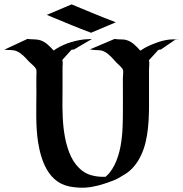

<svg xmlns="http://www.w3.org/2000/svg" viewBox="-57 -841 836 875"><path d="M67.9 -663.6Q71.5 -663.1 75.2 -662.8Q78.9 -662.6 82.3 -662.4Q83 -662.4 84 -662.4Q85 -662.4 85.9 -662.2Q86.9 -662.1 87.4 -662.1Q87.9 -662.1 87.2 -662.1H88.6Q98.4 -661.9 107.9 -661Q117.4 -660.2 126.7 -657.5Q136.2 -654.5 144.4 -649.5Q152.6 -644.5 159.9 -638.3Q167.2 -632.1 174.1 -624.9Q180.9 -617.7 187.5 -610.8Q216.8 -631.3 251 -643.6Q285.2 -655.8 320.6 -660.6Q331.1 -662.1 341.4 -662.2Q351.8 -662.4 362.3 -663.6Q341.6 -651.6 321.4 -639.6Q301.3 -627.7 280.8 -615.7Q279.5 -615.5 277.6 -615.2Q275.6 -615 273.2 -614.7H271.7Q270.8 -614.5 269 -614.5Q258.1 -603.3 247.9 -591.1Q237.8 -578.9 226.8 -567.6Q226.8 -567.1 227.3 -566.2Q229.5 -558.6 228.8 -550.8Q228 -543 228 -535.4V-461.4Q228 -434.8 227.8 -408.3Q227.5 -381.8 227.5 -355.2Q227.8 -329.6 229 -304.3Q230.2 -279.1 233.2 -253.7Q235.6 -233.9 239.7 -212.3Q243.9 -190.7 250.4 -169.6Q256.8 -148.4 266.2 -128.4Q275.6 -108.4 288.7 -91.7Q301.8 -75 318.6 -62.3Q335.4 -49.6 357.2 -43Q373.5 -38.1 390.3 -36.4Q407 -34.7 423.8 -35.2Q428.2 -39.6 432.9 -43.6Q437.5 -47.6 441.4 -52.5Q454.8 -69.1 464.6 -88.7Q474.4 -108.4 481.2 -129.8Q488 -151.1 492.2 -173.8Q496.3 -196.5 498.7 -219.2Q501 -241.9 501.8 -264.2Q502.7 -286.4 502.9 -307.1Q503.4 -351.6 503.2 -395.3Q502.9 -439 502.9 -483.2Q502.9 -486.8 503.4 -492.8Q503.9 -498.8 504.3 -505.1Q504.6 -511.5 504.4 -517Q504.2 -522.5 502.4 -525.1Q497.1 -533.9 489.7 -540.5Q482.4 -547.1 475.3 -554.2Q466.3 -563.5 457.8 -573.1Q449.2 -582.8 439.5 -591.3Q434.6 -595.7 429.1 -599.6Q423.6 -603.5 417.7 -606.2Q416.3 -606.9 413.3 -608.2Q410.4 -609.4 408.4 -609.9Q405.3 -610.8 402.5 -611.5Q399.7 -612.1 400.9 -611.8Q403.1 -611.3 405.3 -611Q407.5 -610.6 409.7 -610.1Q409.2 -610.1 407.7 -610.4Q406.2 -610.6 405.8 -610.8Q402.1 -611.3 398.6 -611.7Q395 -612.1 391.6 -612.3Q381.3 -612.8 371.8 -613.3Q362.3 -613.8 352.3 -615.7L465.3 -663.6Q470.9 -662.4 476.3 -662.1Q481.7 -661.9 487.3 -661.6Q495.8 -661.6 504.6 -661Q513.4 -660.4 521.5 -657.7Q531 -654.8 539.3 -649.7Q547.6 -644.5 554.9 -638.2Q562.3 -631.8 569.1 -624.6Q575.9 -617.4 582.5 -610.1Q601.6 -623.3 622.3 -632.6Q643.1 -641.8 665 -649.4Q679.7 -654.3 695.3 -657.6Q710.9 -660.9 726.3 -661.4Q731.2 -661.6 736.3 -661.6Q741.5 -661.6 746.3 -662.1Q747.8 -662.1 750.1 -662.5Q752.4 -662.8 754.5 -663.2Q756.6 -663.6 757.7 -663.6Q758.8 -663.6 757.3 -663.3Q753.7 -662.4 749.9 -661.7Q746.1 -661.1 742.4 -660.6L676.8 -615.7Q673.6 -615 670.7 -614.6Q667.7 -614.3 664.8 -613.8Q653.6 -602.1 643.3 -590.1Q633.1 -578.1 621.6 -566.4Q624.3 -556.2 623.2 -545.5Q622.1 -534.9 622.1 -524.4V-414.8Q622.1 -385.7 622.1 -354Q622.1 -322.3 620.1 -289.7Q618.2 -257.1 613 -224.9Q607.9 -192.6 597.8 -162.8Q587.6 -133.1 571.3 -106.7Q554.9 -80.3 530.5 -59.6Q525.6 -55.4 520 -51.9Q514.4 -48.3 508.8 -44.9Q499.8 -39.3 492.9 -35.2Q486.1 -31 480.1 -27.8Q474.1 -24.7 468.4 -22.1Q462.6 -19.5 455.9 -17Q449.2 -14.4 440.6 -11.4Q431.9 -8.3 420.4 -4.4Q391.1 5.6 360.8 10.7Q330.6 15.9 299.6 13.9Q279.1 12.7 259 8.7Q239 4.6 220.7 -4.6Q204.1 -13.2 190.6 -25.5Q177 -37.8 166.4 -53Q155.8 -68.1 147.7 -85.2Q139.6 -102.3 133.7 -120.4Q127.7 -138.4 123.5 -156.6Q119.4 -174.8 116.7 -192.1Q112.3 -220.5 110.5 -248.9Q108.6 -277.3 108.3 -305.9Q107.9 -334.5 108.4 -363Q108.9 -391.6 108.9 -420.2Q108.9 -440.2 108.6 -460.1Q108.4 -480 108.9 -499.8Q109.1 -504.4 109.4 -508.8Q109.6 -513.2 109.1 -517.8L108.6 -523.2Q107.7 -524.4 107.2 -526Q106.7 -527.6 106 -529.1Q105 -530.8 103.9 -532.2Q102.8 -533.7 101.6 -534.9Q95.2 -542.5 87.8 -548.6Q80.3 -554.7 73.7 -561.8Q67.6 -568.4 61.3 -575.2Q54.9 -582 48.1 -588.3Q41.3 -594.5 33.8 -599.6Q26.4 -604.7 17.8 -608.2Q11.2 -610.8 4.4 -611.8Q-2.4 -612.8 -9.5 -613Q-16.6 -613.3 -23.6 -613.4Q-30.5 -613.5 -37.4 -614.5ZM269.3 -821Q320.1 -800 369.9 -779.4Q419.7 -758.8 470.9 -739.5L357.9 -691.7Q306.6 -710.9 256.7 -731.6Q206.8 -752.2 156.2 -773.2Z"/></svg>

Font: Autopia
Style: Bold
Weight: 700
Designer: Antoine Gelgon
Foundry: Antoine Gelgon
Version: 001.000